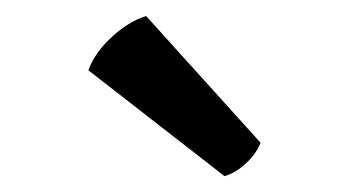

<svg xmlns="http://www.w3.org/2000/svg" viewBox="-20 -759 438 241"><path d="M163.4 -738.9Q140.8 -731.7 119.9 -712.2Q98.9 -692.8 90.9 -670.8L261.8 -537.9Q275.8 -542 288.5 -553.7Q301.2 -565.3 307.1 -579.8Z"/></svg>

Font: Signika SC
Style: Regular
Weight: 300
Designer: Anna Giedryś
Foundry: Anna Giedryś
Version: Version 2.000